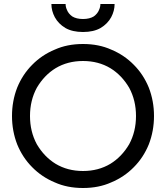

<svg xmlns="http://www.w3.org/2000/svg" viewBox="-20 -930 830 960"><path d="M164 -209Q201 -146 258 -111Q318 -75 395 -75Q472 -75 532 -111Q589 -146 626 -209Q660 -272 660 -350Q660 -428 626 -491Q589 -554 532 -589Q472 -625 395 -625Q318 -625 258 -589Q201 -554 164 -491Q130 -428 130 -350Q130 -272 164 -209ZM66 -492Q93 -558 141 -606Q189 -655 254 -682Q316 -710 395 -710Q474 -710 536 -682Q601 -655 649 -606Q697 -558 724 -492Q750 -425 750 -350Q750 -275 724 -208Q697 -142 649 -94Q601 -45 536 -18Q474 10 395 10Q316 10 254 -18Q189 -45 141 -94Q93 -142 66 -208Q40 -275 40 -350Q40 -425 66 -492ZM237 -910H308Q308 -895 315 -880Q322 -862 341 -848Q362 -835 395 -835Q428 -835 449 -848Q468 -862 475 -880Q482 -895 482 -910H553Q553 -876 536 -844Q518 -811 483 -790Q448 -770 395 -770Q342 -770 307 -790Q272 -811 254 -844Q237 -876 237 -910Z"/></svg>

Font: jost-mod-400
Style: Regular
Weight: 400
Version: Version 3.200; ttfautohint (v0.97) -l 8 -r 50 -G 200 -x 14 -